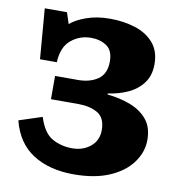

<svg xmlns="http://www.w3.org/2000/svg" viewBox="-82 -789 811 877"><g transform="rotate(10 324.0 -350.5)"><path d="M317 14Q204 14 128 -34.5Q52 -83 26 -185L133 -220Q155 -149 196.5 -125.5Q238 -102 290 -102Q340 -102 374.5 -130.5Q409 -159 409 -207Q409 -264 373 -285Q337 -306 285 -306H156V-414H262Q318 -414 354.5 -439.5Q391 -465 391 -522Q391 -573 361 -593.5Q331 -614 288 -614Q236 -614 196 -581Q156 -548 153 -477H75L56 -710H159L176 -658Q202 -681 250 -698Q298 -715 358 -715Q422 -715 475.5 -698Q529 -681 561.5 -643.5Q594 -606 594 -545Q594 -493 568 -458Q542 -423 500 -403.5Q458 -384 407 -377V-372Q467 -366 515.5 -347Q564 -328 593 -292.5Q622 -257 622 -199Q622 -143 586.5 -94Q551 -45 483 -15.5Q415 14 317 14Z"/></g></svg>

Font: Literata 12pt ExtraBold
Style: Regular
Weight: 800
Designer: Latin by Veronika Burian and Jose Scaglione. Greek by Irene Vlachou. Cyrillic by Vera Evstafieva.
Foundry: TypeTogether
Version: Version 3.002